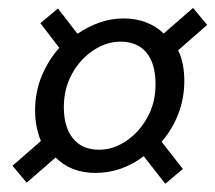

<svg xmlns="http://www.w3.org/2000/svg" viewBox="-20 -569 535 477"><path d="M46.2 -115.1 11.1 -157.2 81.6 -218.7Q74.9 -235.1 71 -254.1Q67.2 -273.1 67.2 -294.7Q67.2 -340.4 83.6 -380.1Q100.1 -419.8 127.3 -450.1L80.4 -511.4L124 -548L172.5 -485Q198.5 -502.9 227.4 -513Q256.2 -523.2 287 -523.2Q317.6 -523.2 342.9 -513.5Q368.2 -503.9 386.7 -485.7L459.6 -549.2L494.7 -507.2L422.5 -444Q430.5 -428 434.2 -408.8Q437.9 -389.7 437.9 -367.8Q437.9 -324.1 422.7 -285.3Q407.5 -246.5 381.5 -216.9L434.2 -149.2L390.6 -112.5L337 -181Q311.4 -161.1 280.7 -150.2Q250 -139.4 218 -139.4Q186.6 -139.4 161.6 -149.1Q136.7 -158.9 118.2 -177.7ZM225.9 -197Q260.9 -197 293.1 -218.5Q325.3 -239.9 345.8 -276.6Q366.4 -313.3 366.4 -359.6Q366.4 -410.9 343.9 -438.2Q321.4 -465.5 279.2 -465.5Q244.8 -465.5 212.3 -444.2Q179.8 -423 159.2 -386.1Q138.6 -349.2 138.6 -302.9Q138.6 -252.4 161.6 -224.7Q184.6 -197 225.9 -197Z"/></svg>

Font: Source Sans 3 VF
Style: Italic
Weight: 200
Italic angle: -11°
Designer: Paul D. Hunt
Foundry: Adobe Systems Incorporated
Version: Version 3.042;hotconv 1.0.118;makeotfexe 2.5.65603